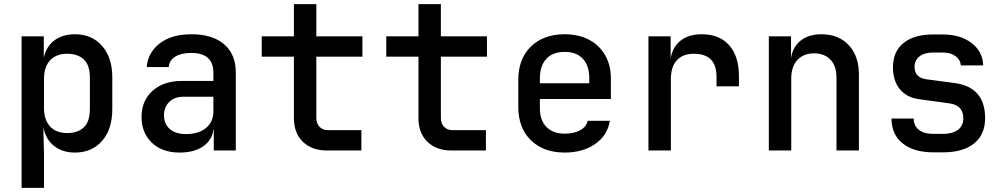

<svg xmlns="http://www.w3.org/2000/svg" viewBox="-20 -725 4840 925"><path d="M84 180V-550H191V-446Q202 -500 241.5 -530Q281 -560 341 -560Q423 -560 472 -503.5Q521 -447 521 -353V-198Q521 -103 472 -46.5Q423 10 341 10Q281 10 241 -21.5Q201 -53 190 -108H189L192 23V180ZM303 -84Q355 -84 384 -111.5Q413 -139 413 -200V-351Q413 -411 384 -438.5Q355 -466 303 -466Q251 -466 221.5 -434.5Q192 -403 192 -346V-205Q192 -147 221.5 -115.5Q251 -84 303 -84Z M845 10Q761 10 711.5 -37.5Q662 -85 662 -162Q662 -240 715 -287.5Q768 -335 856 -335H1008V-375Q1008 -470 901 -470Q853 -470 824 -452Q795 -434 793 -402H687Q692 -471 749 -515.5Q806 -560 902 -560Q1004 -560 1060 -511.5Q1116 -463 1116 -376V0H1010V-103H1009Q1002 -50 959 -20Q916 10 845 10ZM876 -79Q937 -79 972.5 -108.5Q1008 -138 1008 -188V-259H864Q821 -259 795.5 -234Q770 -209 770 -170Q770 -128 798 -103.5Q826 -79 876 -79Z M1555 0Q1482 0 1439 -42Q1396 -84 1396 -156V-452H1241V-550H1396V-705H1504V-550H1726V-452H1504V-157Q1504 -131 1519 -114.5Q1534 -98 1560 -98H1721V0Z M2155 0Q2082 0 2039 -42Q1996 -84 1996 -156V-452H1841V-550H1996V-705H2104V-550H2326V-452H2104V-157Q2104 -131 2119 -114.5Q2134 -98 2160 -98H2321V0Z M2700 10Q2599 10 2538 -49Q2477 -108 2477 -210V-340Q2477 -442 2538 -501Q2599 -560 2700 -560Q2768 -560 2818 -533.5Q2868 -507 2895.5 -459Q2923 -411 2923 -347V-248H2581V-203Q2581 -145 2613 -113Q2645 -81 2700 -81Q2745 -81 2775 -97.5Q2805 -114 2811 -143H2918Q2907 -73 2847.5 -31.5Q2788 10 2700 10ZM2581 -347V-324H2819V-348Q2819 -409 2788 -442Q2757 -475 2700 -475Q2643 -475 2612 -441.5Q2581 -408 2581 -347Z M3104 0V-550H3211V-442Q3219 -497 3258 -528.5Q3297 -560 3361 -560Q3446 -560 3493 -507Q3540 -454 3540 -358V-309H3432V-355Q3432 -466 3323 -466Q3269 -466 3240.5 -434.5Q3212 -403 3212 -343V0Z M3684 0V-550H3791V-445Q3799 -499 3837.5 -529.5Q3876 -560 3938 -560Q4020 -560 4069 -507.5Q4118 -455 4118 -366V0H4010V-350Q4010 -407 3981 -437.5Q3952 -468 3902 -468Q3851 -468 3821.5 -436Q3792 -404 3792 -347V0Z M4478 9Q4383 9 4329 -34Q4275 -77 4275 -154H4382Q4382 -119 4407 -99.5Q4432 -80 4478 -80H4522Q4569 -80 4595 -99.5Q4621 -119 4621 -155Q4621 -218 4554 -227L4409 -247Q4348 -255 4315 -295.5Q4282 -336 4282 -401Q4282 -476 4332.5 -517.5Q4383 -559 4476 -559H4521Q4607 -559 4660.5 -518Q4714 -477 4717 -410H4609Q4607 -437 4583.5 -454.5Q4560 -472 4521 -472H4476Q4433 -472 4409.5 -453Q4386 -434 4386 -403Q4386 -351 4443 -343L4579 -325Q4726 -305 4726 -156Q4726 -77 4673 -34Q4620 9 4522 9Z"/></svg>

Font: JetBrains Mono NL SemiBold
Style: Regular
Weight: 600
Designer: Philipp Nurullin, Konstantin Bulenkov
Foundry: JetBrains
Version: Version 2.304; ttfautohint (v1.8.4.7-5d5b)